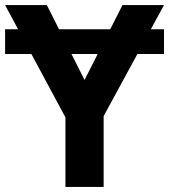

<svg xmlns="http://www.w3.org/2000/svg" viewBox="-20 -734 664 754"><path d="M624 -619V-522H0V-619ZM312 -420 461 -714H624L387 -278V0H237V-273L0 -714H164Z"/></svg>

Font: Noto IKEA Latin
Style: Bold
Weight: 700
Designer: Monotype Design Team
Foundry: Monotype Imaging Inc.
Version: Version 1.0